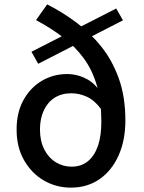

<svg xmlns="http://www.w3.org/2000/svg" viewBox="-20 -845 658 879"><path d="M304 14Q238 14 182 -18Q126 -50 91 -110Q56 -170 56 -252Q56 -330 87.5 -387Q119 -444 171.5 -475Q224 -506 287 -506Q335 -506 378.5 -482.5Q422 -459 448 -408L449 -337Q415 -385 379 -401.5Q343 -418 307 -418Q262 -418 230 -397.5Q198 -377 180.5 -339.5Q163 -302 163 -252Q163 -200 182.5 -161.5Q202 -123 235 -102.5Q268 -82 308 -82Q352 -82 382.5 -107Q413 -132 428.5 -177.5Q444 -223 444 -287Q444 -382 423.5 -453Q403 -524 363.5 -578Q324 -632 269 -674Q214 -716 145 -753L196 -825Q265 -790 329 -742.5Q393 -695 443.5 -632Q494 -569 524 -485.5Q554 -402 554 -293Q554 -203 523 -133.5Q492 -64 436 -25Q380 14 304 14ZM155 -553 124 -608 512 -806 543 -752Z"/></svg>

Font: Noto Sans JP Thin Medium
Style: Regular
Weight: 500
Version: Version 2.004-H2;hotconv 1.0.118;makeotfexe 2.5.65603